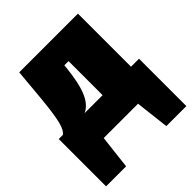

<svg xmlns="http://www.w3.org/2000/svg" viewBox="-198 -662 969 969"><g transform="rotate(-45 286.5 -177.5)"><path d="M516 -157V-536H97L82 -370C67 -212 53 -176 30 -157H0V181H143L164 0H409L430 181H573V-157ZM313 -157H185C240 -183 268 -251 282 -387L283 -400H313Z"/></g></svg>

Font: Fira Sans Ultra
Style: Regular
Weight: 950
Designer: Carrois Corporate & Edenspiekermann AG
Foundry: Carrois Corporate GbR & Edenspiekermann AG
Version: Version 4.203;PS 004.203;hotconv 1.0.88;makeotf.lib2.5.64775